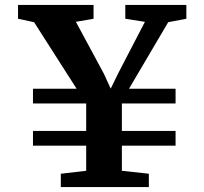

<svg xmlns="http://www.w3.org/2000/svg" viewBox="-20 -763 833 783"><path d="M292.5 -401 119 -672.5 53.5 -686.5V-743H361.5V-686.5L289.5 -674L403.5 -462.5L431.5 -401.5L461.5 -463L571 -674L491 -686.5V-743H740V-686.5L666 -672.5L506 -401H696V-341H477V-229H696V-169H477V-66.5L587 -54.5V0H228V-54.5L331.5 -66.5V-169H114.5V-229H331.5V-341H114.5V-401Z"/></svg>

Font: Merriweather 24pt
Style: Bold
Weight: 700
Designer: Eben Sorkin
Foundry: Eben Sorkin
Version: Version 2.100